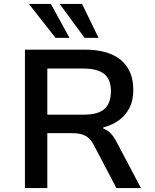

<svg xmlns="http://www.w3.org/2000/svg" viewBox="-20 -958 788 978"><path d="M107 0V-705H414Q532 -705 595.5 -652.5Q659 -600 659 -499Q659 -446 639 -407.5Q619 -369 584.5 -344.5Q550 -320 506 -309V-303L511 -301Q529 -294 544 -278.5Q559 -263 576 -231L698 0H573L460 -215Q447 -241 431 -255Q415 -269 393.5 -274.5Q372 -280 342 -280H221V0ZM221 -374H407Q480 -374 512.5 -403.5Q545 -433 545 -494Q545 -554 510.5 -581.5Q476 -609 402 -609H221ZM411 -765 284 -938H398L482 -765ZM263 -765 127 -938H239L334 -765Z"/></svg>

Font: Nunito Sans 6pt SemiBold
Style: Regular
Weight: 600
Version: Version 3.101;gftools[0.9.27]